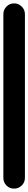

<svg xmlns="http://www.w3.org/2000/svg" viewBox="-20 -1120 168 1140"><path d="M0 -64H128V-1036H0ZM64 -128Q37 -128 18.5 -109Q0 -90 0 -64Q0 -37 18.5 -18.5Q37 0 64 0Q90 0 109 -18.5Q128 -37 128 -64Q128 -90 109 -109Q90 -128 64 -128ZM64 -1100Q37 -1100 18.5 -1081Q0 -1062 0 -1036Q0 -1009 18.5 -990.5Q37 -972 64 -972Q90 -972 109 -990.5Q128 -1009 128 -1036Q128 -1062 109 -1081Q90 -1100 64 -1100Z"/></svg>

Font: Wavefont
Style: Bold
Weight: 700
Version: Version 3.004;gftools[0.9.33]